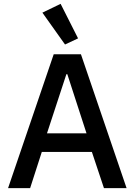

<svg xmlns="http://www.w3.org/2000/svg" viewBox="-20 -981 702 1001"><path d="M522 0 459 -189H198L137 0H22L260 -698H402L640 0ZM331 -594H326L225 -286H431ZM201 -915 296 -961 387 -781 319 -749Z"/></svg>

Font: IBM Plex Sans Arabic Medium
Style: Regular
Weight: 500
Designer: Mike Abbink, Paul van der Laan, Pieter van Rosmalen, Wael Morcos, Khajak Apelian
Foundry: Bold Monday
Version: Version 1.1